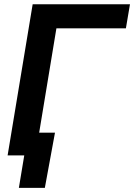

<svg xmlns="http://www.w3.org/2000/svg" viewBox="-20 -748 645 924"><path d="M605.5 -727.5 585.9 -611.8H251.5L150.4 0H16.6L137.2 -727.5ZM70.8 156.2 96.7 0H56.2L74.2 -109.4H244.6L195.8 156.2Z"/></svg>

Font: Inter Display Semi Bold
Style: Italic
Weight: 600
Italic angle: -9.39999°
Designer: Rasmus Andersson
Foundry: rsms
Version: Version 4.000;git-4fc901f